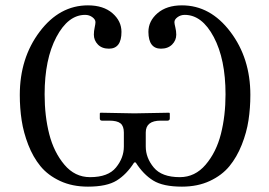

<svg xmlns="http://www.w3.org/2000/svg" viewBox="-20 -678 994 710"><path d="M438 -188Q438 -211.9 425.5 -221.9Q413.1 -231.9 383.8 -231.9H356.9Q349.1 -231.9 349.1 -240.2V-258.8L351.1 -261.2Q438 -259.3 477.1 -258.8L606 -261.2L607.9 -258.8V-240.2Q607.9 -232.4 600.1 -231.9H574.2Q519 -231.9 519 -188V-136.2Q519 -94.2 548.6 -58.6Q578.1 -22.9 645 -22.9Q701.2 -22.9 740.5 -69.1Q779.8 -115.2 796.9 -182.6Q814 -250 814 -329.1Q814 -459 770.5 -541Q727.1 -623 663.1 -623Q647.9 -623 636.5 -614.5Q625 -606 625 -596.2Q625 -590.3 628.4 -576.7Q631.8 -563 631.8 -549.8Q631.8 -528.8 616.5 -513.4Q601.1 -498 575.2 -498Q529.3 -498 528.8 -560.1Q528.8 -600.1 562.5 -629.2Q596.2 -658.2 652.8 -658.2Q757.8 -658.2 831.8 -560.5Q905.8 -462.9 905.8 -327.1Q905.8 -278.3 898.9 -233.2Q892.1 -188 874 -142.6Q856 -97.2 828.4 -63.5Q800.8 -29.8 755.9 -8.8Q710.9 12.2 652.8 12.2Q583 12.2 546.4 -10.5Q509.8 -33.2 481.9 -77.1H476.1Q448.2 -33.2 411.6 -10.5Q375 12.2 305.2 12.2Q247.1 12.2 202.1 -8.8Q157.2 -29.8 129.6 -63.5Q102.1 -97.2 84.5 -142.6Q66.9 -188 60.1 -232.9Q53.2 -277.8 53.2 -327.1Q53.2 -463.4 126.7 -560.8Q200.2 -658.2 305.2 -658.2Q362.3 -658.2 395.8 -629.2Q429.2 -600.1 429.2 -560.1Q429.2 -498 382.8 -498Q356.9 -498 342 -513.4Q327.1 -528.8 327.1 -549.8Q327.1 -563 330.1 -576.4Q333 -589.8 333 -596.2Q333 -606 321.5 -614.5Q310.1 -623 294.9 -623Q231.9 -623 188.5 -541Q145 -459 145 -329.1Q145 -249 162.1 -182.1Q179.2 -115.2 218 -69.1Q256.8 -22.9 313 -22.9Q379.9 -22.9 408.9 -58.6Q438 -94.2 438 -136.2Z"/></svg>

Font: Linux Libertine O
Style: Regular
Weight: 400
Designer: Philipp H. Poll
Foundry: Philipp H. Poll
Version: Version 5.3.0